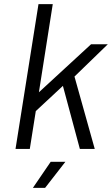

<svg xmlns="http://www.w3.org/2000/svg" viewBox="-20 -720 541 928"><path d="M55 0H124L153 -183L284 -305L366 0H438L340 -350L501 -506H420L168 -274L235 -700H166ZM139 188H198L296 62H225Z"/></svg>

Font: Arthouse Owned
Style: Italic
Weight: 400
Italic angle: -10°
Designer: Jeremy Tribby
Foundry: Tribby Type
Version: Version 1.000;PS 001.000;hotconv 1.0.88;makeotf.lib2.5.64775